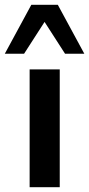

<svg xmlns="http://www.w3.org/2000/svg" viewBox="-58 -777 370 797"><path d="M65 0V-489H190V0ZM-38 -554 72 -757H182L292 -554H212L127 -686L42 -554Z"/></svg>

Font: Nunito Sans 12pt ExtraLight
Style: Bold
Weight: 700
Version: Version 3.101;gftools[0.9.27]